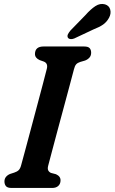

<svg xmlns="http://www.w3.org/2000/svg" viewBox="-20 -930 567 950"><path d="M218.5 -110.5Q214.5 -95.5 218.5 -87.2Q222.5 -79 232 -74.5L257 -68Q280 -57.5 279.5 -37.5Q279.5 -20.5 268.5 -10.2Q257.5 0 238 0H37.5Q17 0 9.5 -9Q2 -18 2 -32Q2 -46 10.2 -55.5Q18.5 -65 30.5 -69.5L50.5 -76Q64.5 -80.5 72.5 -88.2Q80.5 -96 85 -114Q91.5 -137.5 104 -184Q116.5 -230.5 132 -288.5Q147.5 -346.5 163.2 -405.5Q179 -464.5 192 -513.8Q205 -563 212 -591Q218 -617 196.5 -625.5L176.5 -632.5Q153 -643 153 -663Q153.5 -700 195.5 -700H396Q416.5 -700 423.8 -691.5Q431 -683 431 -669Q431 -654.5 422.5 -645Q414 -635.5 401 -630.5L377 -623.5Q364 -619.5 357 -611.8Q350 -604 346 -587.5Q338.5 -559 325.2 -509.2Q312 -459.5 296 -400.5Q280 -341.5 264.5 -283.8Q249 -226 236.8 -179.8Q224.5 -133.5 218.5 -110.5ZM402.5 -855Q428.5 -884.5 452 -899.8Q475.5 -915 499.5 -908.5Q520.5 -902 525.5 -882.2Q530.5 -862.5 519.5 -842Q508 -821 490.2 -808.5Q472.5 -796 441.5 -784L347 -739.5Q337 -735.5 328 -736.8Q319 -738 315.5 -744.5Q312 -752.5 316.5 -761.2Q321 -770 328.5 -779Z"/></svg>

Font: Fraunces 144pt S100 SemiBold
Style: Italic
Weight: 600
Italic angle: -16°
Version: Version 1.000; ttfautohint (v1.8.3)